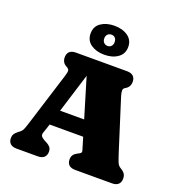

<svg xmlns="http://www.w3.org/2000/svg" viewBox="-163 -1080 1138 1216"><g transform="rotate(20 406.5 -472.0)"><path d="M190.5 -320H502.5V-215H190.5ZM283.5 -51Q283.5 -27.5 269.5 -13.8Q255.5 0 226 0H84.5Q55 0 41 -13.8Q27 -27.5 27 -51Q27 -66.5 33.8 -77.8Q40.5 -89 56 -101L67 -109.5Q76.5 -116.5 82.8 -126.2Q89 -136 100 -171L214.5 -537Q223 -563.5 222 -575.5Q221 -587.5 202 -597Q187 -605 179.8 -618Q172.5 -631 172.5 -649Q172.5 -672.5 186.5 -686.2Q200.5 -700 230 -700H573Q602.5 -700 616.5 -686.2Q630.5 -672.5 630.5 -649Q630.5 -629.5 622.2 -616.5Q614 -603.5 597.5 -594.5Q586.5 -588.5 586 -575.2Q585.5 -562 592 -540L697.5 -207Q712 -161.5 720.5 -140Q729 -118.5 745.5 -109Q767.5 -96 775.5 -83.2Q783.5 -70.5 783.5 -51Q783.5 -27.5 769.5 -13.8Q755.5 0 726 0H480Q450 0 436.2 -13.8Q422.5 -27.5 422.5 -51Q422.5 -69 430.8 -81Q439 -93 455.5 -101.5L471.5 -110Q483.5 -116.5 480.2 -129.2Q477 -142 468.5 -169L336 -609L350 -607L221.5 -193Q214 -169 208.5 -154.8Q203 -140.5 207.8 -130.5Q212.5 -120.5 234.5 -108.5L250.5 -100Q265.5 -92 274.5 -80.8Q283.5 -69.5 283.5 -51ZM401.5 -748.5Q348 -748.5 311.5 -773.5Q275 -798.5 275 -846.5Q275 -894 311.5 -918.8Q348 -943.5 401.5 -943.5Q456.5 -943.5 492.5 -918Q528.5 -892.5 528.5 -846.5Q528.5 -800 492.5 -774.2Q456.5 -748.5 401.5 -748.5ZM402.5 -884Q387 -884 377 -873.8Q367 -863.5 367 -846.5Q367 -829 377 -818.5Q387 -808 403 -808Q418.5 -808 427.8 -818.5Q437 -829 437 -846Q437 -863 427.8 -873.5Q418.5 -884 402.5 -884Z"/></g></svg>

Font: Fraunces SuperSoft
Style: Regular
Weight: 900
Version: Version 1.000;[b76b70a41]